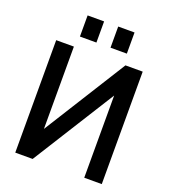

<svg xmlns="http://www.w3.org/2000/svg" viewBox="-165 -1057 1034 1175"><g transform="rotate(20 352.0 -469.0)"><path d="M635.7 1H521.5V-534.2L185.5 1H72.3V-731.4H187.5V-195.3L523.4 -731.4H635.7ZM201.2 -801.8V-939.5H308.6V-801.8ZM400.4 -801.8V-939.5H506.8V-801.8Z"/></g></svg>

Font: Gen Shin Gothic Medium
Style: Regular
Weight: 500
Designer: [Source Han Sans]
Ryoko NISHIZUKA  (kana & ideographs); Paul D. Hunt (Latin, Greek & Cyrillic); Wenlong ZHANG  (bopomofo
Version: Version 1.002.20150607